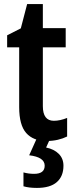

<svg xmlns="http://www.w3.org/2000/svg" viewBox="-20 -681 369 941"><path d="M244 -89Q274 -89 309 -103V-12Q289 -2 263.5 4Q238 10 209 10Q143 10 108.5 -29Q74 -68 74 -156V-449H15V-508L82 -542L113 -661H190V-543H302V-449H190V-161Q190 -89 244 -89ZM291 131Q291 183 258.5 211.5Q226 240 161 240Q122 240 95 232V164Q120 171 147 171Q199 171 199 131Q199 89 123 80L159 0H225L206 42Q245 50 268 73Q291 96 291 131Z"/></svg>

Font: Noto Sans Condensed SemiBold
Style: Regular
Weight: 600
Width: 3
Designer: Monotype Design Team
Foundry: Monotype Imaging Inc.
Version: Version 2.013; ttfautohint (v1.8.4.7-5d5b)